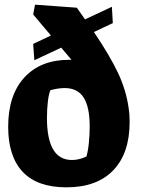

<svg xmlns="http://www.w3.org/2000/svg" viewBox="-20 -789 602 822"><path d="M535 -267Q535 -133 465 -60Q395 13 264 13Q140 13 77.5 -53Q15 -119 15 -246Q15 -382 84.5 -457.5Q154 -533 276 -533H286L242 -585L127 -531L122 -601L198 -637L122 -727L130 -769L309 -756L344 -706L459 -760L463 -690L382 -652Q449 -553 484.5 -478.5Q520 -404 531 -325Q535 -301 535 -267ZM364 -248Q364 -331 338 -371.5Q312 -412 257 -412Q230 -412 196 -403Q189 -388 185 -355Q181 -322 181 -284Q181 -104 288 -104Q319 -104 350 -119Q357 -142 360.5 -178Q364 -214 364 -248Z"/></svg>

Font: Suez One
Style: Regular
Weight: 400
Designer: Michal Sahar
Foundry: Hagilda
Version: Version 1.001